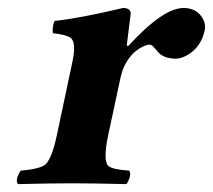

<svg xmlns="http://www.w3.org/2000/svg" viewBox="-20 -464 539 486"><path d="M285.2 -268.1 253.9 -122.1Q240.2 -57.1 254.4 -43.9Q265.1 -34.7 306.6 -32.2Q313.5 -23.9 304.2 -4.4Q301.8 0 299.8 2Q213.9 0 163.1 0Q109.4 0 25.4 2Q18.6 -6.3 28.3 -25.4Q30.8 -29.8 32.7 -32.2Q82 -36.1 95.7 -48.3Q111.8 -64.5 124 -122.1L163.6 -309.1Q173.8 -357.4 158.2 -368.7Q146.5 -376.5 113.8 -379.9Q111.8 -397.5 118.2 -411.1Q178.2 -417 291.5 -443.8Q310.1 -443.8 311 -429.7Q311 -427.7 310.5 -426.8Q310.5 -425.8 300.8 -348.1H305.2Q392.6 -443.4 444.3 -443.8Q480 -443.8 494.6 -414.6Q501 -400.9 498.5 -388.2Q488.8 -342.8 451.2 -322.8Q437.5 -315.9 425.8 -315.4Q394 -315.9 380.4 -332Q366.7 -348.6 362.8 -350.1Q359.9 -351.1 358.4 -351.1Q343.3 -350.1 322.8 -334Q294.4 -309.6 285.2 -268.1Z"/></svg>

Font: Linux Libertine Slanted O
Style: Bold Slanted
Weight: 700
Designer: Philipp H. Poll
Foundry: Philipp H. Poll
Version: Version 5.0.0